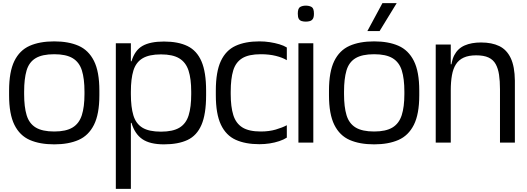

<svg xmlns="http://www.w3.org/2000/svg" viewBox="-20 -910 3362 1225"><path d="M326 11Q234 11 170 -17Q106 -45 72 -113.5Q38 -182 38 -302V-332Q38 -452 71.5 -520.5Q105 -589 169 -617.5Q233 -646 326 -646Q417 -646 481 -618Q545 -590 579.5 -521.5Q614 -453 614 -332V-302Q614 -182 579.5 -113.5Q545 -45 481 -17Q417 11 326 11ZM326 -71Q401 -71 443 -96.5Q485 -122 502 -175Q519 -228 519 -309V-325Q519 -408 502.5 -460.5Q486 -513 444 -538.5Q402 -564 326 -564Q249 -564 207 -538.5Q165 -513 149.5 -460Q134 -407 134 -325V-309Q134 -228 150 -175Q166 -122 208 -96.5Q250 -71 326 -71Z M719 295V-634H815V-519H819Q840 -589 889 -617Q938 -645 1026 -645Q1117 -645 1176.5 -616Q1236 -587 1265.5 -518.5Q1295 -450 1295 -332V-302Q1295 -182 1265.5 -113.5Q1236 -45 1176.5 -17Q1117 11 1026 11Q937 11 888.5 -22Q840 -55 819 -126H815V295ZM1007 -70Q1083 -70 1125 -95.5Q1167 -121 1183.5 -174Q1200 -227 1200 -309V-325Q1200 -407 1183 -459.5Q1166 -512 1124 -537.5Q1082 -563 1007 -563Q931 -563 889 -537.5Q847 -512 831 -459.5Q815 -407 815 -325V-309Q815 -227 831 -174Q847 -121 888.5 -95.5Q930 -70 1007 -70Z M1810 -526Q1782 -543 1739.5 -553.5Q1697 -564 1644 -564Q1567 -564 1525.5 -538.5Q1484 -513 1468 -460.5Q1452 -408 1452 -325V-310Q1452 -229 1468.5 -176Q1485 -123 1526.5 -97Q1568 -71 1644 -71Q1697 -71 1739.5 -83.5Q1782 -96 1810 -111V-32Q1790 -19 1761.5 -9.5Q1733 0 1701 5Q1669 10 1635 10Q1546 10 1484 -18Q1422 -46 1389.5 -114.5Q1357 -183 1357 -303V-332Q1357 -452 1389 -520.5Q1421 -589 1483 -617.5Q1545 -646 1635 -646Q1669 -646 1701.5 -641Q1734 -636 1762.5 -627.5Q1791 -619 1810 -607Z M1884 0V-634H1979V0ZM1931 -772Q1917 -772 1905 -775.5Q1893 -779 1886.5 -789.5Q1880 -800 1880 -823Q1880 -857 1895 -865.5Q1910 -874 1931 -874Q1953 -874 1968 -865.5Q1983 -857 1983 -823Q1983 -800 1976 -789.5Q1969 -779 1957 -775.5Q1945 -772 1931 -772Z M2367 11Q2275 11 2211 -17Q2147 -45 2113 -113.5Q2079 -182 2079 -302V-332Q2079 -452 2112.5 -520.5Q2146 -589 2210 -617.5Q2274 -646 2367 -646Q2458 -646 2522 -618Q2586 -590 2620.5 -521.5Q2655 -453 2655 -332V-302Q2655 -182 2620.5 -113.5Q2586 -45 2522 -17Q2458 11 2367 11ZM2367 -71Q2442 -71 2484 -96.5Q2526 -122 2543 -175Q2560 -228 2560 -309V-325Q2560 -408 2543.5 -460.5Q2527 -513 2485 -538.5Q2443 -564 2367 -564Q2290 -564 2248 -538.5Q2206 -513 2190.5 -460Q2175 -407 2175 -325V-309Q2175 -228 2191 -175Q2207 -122 2249 -96.5Q2291 -71 2367 -71ZM2324 -712 2420 -890H2511L2402 -712Z M2856 -334V-442Q2856 -515 2878.5 -558Q2901 -601 2944.5 -620Q2988 -639 3049 -639Q3118 -639 3165.5 -616Q3213 -593 3238.5 -539.5Q3264 -486 3265 -395L3170 -341Q3170 -393 3164 -433Q3158 -473 3142.5 -501Q3127 -529 3097 -543Q3067 -557 3018 -557Q2970 -557 2938.5 -542.5Q2907 -528 2889 -500Q2871 -472 2863.5 -430Q2856 -388 2856 -334ZM2760 0V-626H2856V-442V0ZM2858 -436 2823 -461V-500H2869ZM3170 0V-385L3265 -398V0Z"/></svg>

Font: Matangi SemiBold
Style: Regular
Weight: 600
Designer: Prashant Pant
Foundry: The Graphic Ant
Version: Version 3.002